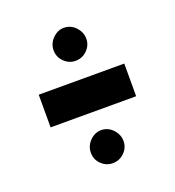

<svg xmlns="http://www.w3.org/2000/svg" viewBox="-89 -602 529 580"><g transform="rotate(-20 175.0 -312.5)"><path d="M178 -424Q157 -424 141.5 -439.5Q126 -455 126 -476Q126 -498 142 -514Q158 -530 178 -530Q200 -530 215.5 -513.5Q231 -497 231 -476Q231 -455 215.5 -439.5Q200 -424 178 -424ZM38 -261V-366H313V-261ZM178 -95Q157 -95 141.5 -110Q126 -125 126 -147Q126 -169 142 -185Q158 -201 178 -201Q200 -201 215.5 -184.5Q231 -168 231 -147Q231 -126 215.5 -110.5Q200 -95 178 -95Z"/></g></svg>

Font: Inconsolata ExtraCondensed Black
Style: Regular
Weight: 900
Width: 2
Monospace: yes
Designer: Raph Levien, Cyreal, Brenton Simpson
Foundry: Raph Levien, Cyreal, Google
Version: Version 3.001; ttfautohint (v1.8.2.53-6de2)